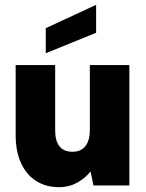

<svg xmlns="http://www.w3.org/2000/svg" viewBox="-20 -770 606 797"><path d="M379 -750V-634L170 -549V-653ZM517 0H368L356 -58Q332 -29 299 -11Q266 7 226 7Q171 7 130.5 -18.5Q90 -44 67.5 -92.5Q45 -141 45 -209V-500H209V-228Q209 -185 227 -162.5Q245 -140 281 -140Q316 -140 334.5 -163.5Q353 -187 353 -230V-500H517Z"/></svg>

Font: Albert Sans Black
Style: Regular
Weight: 900
Designer: Andreas Rasmussen
Foundry: a.Foundry
Version: Version 1.025